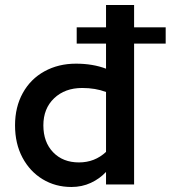

<svg xmlns="http://www.w3.org/2000/svg" viewBox="-20 -736 681 766"><path d="M40 -236Q40 -309 71 -365Q102 -421 157.5 -451.5Q213 -482 283 -482Q350 -482 403 -462V-562H286V-627H403V-716H515V-627H641V-562H515V0H403V-50Q378 -23 342.5 -6.5Q307 10 265 10Q201 10 150 -21Q99 -52 69.5 -107.5Q40 -163 40 -236ZM295 -88Q358 -88 403 -130V-369Q361 -385 308 -385Q239 -385 196 -344Q153 -303 153 -236Q153 -169 192 -128.5Q231 -88 295 -88Z"/></svg>

Font: Madhuban Medium
Style: Regular
Weight: 500
Designer: jaikishan Patel
Foundry: MagicType
Version: Version 1.000